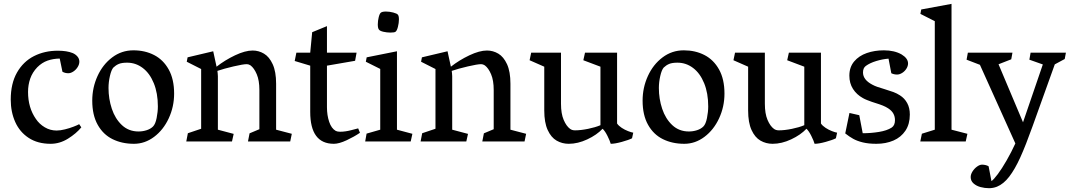

<svg xmlns="http://www.w3.org/2000/svg" viewBox="-20 -739 5594 1003"><path d="M174.8 -387.7Q149.4 -361.3 137.9 -328.4Q126.5 -295.4 126.5 -258.8Q126.5 -176.3 167.5 -117.7Q185.5 -90.8 213.9 -74Q242.2 -57.1 275.9 -57.1Q294.9 -57.1 319.3 -63.2Q343.8 -69.3 364.5 -77.4Q385.3 -85.4 393.6 -90.3L404.8 -73.7Q378.4 -41.5 335.2 -14.6Q292 12.2 244.6 12.2Q176.8 12.2 129.9 -18.6Q83 -49.3 59.6 -101.6Q36.1 -153.8 36.1 -218.8Q36.1 -302.7 68.8 -360.1Q101.6 -417.5 157.2 -445.8Q212.9 -474.1 282.2 -474.1Q329.1 -474.1 359.4 -461.9Q374.5 -455.6 384.5 -443.8Q394.5 -432.1 394.5 -417Q394.5 -402.8 385.7 -388.7Q377 -374.5 363.3 -365.5Q349.6 -356.4 336.9 -356.4Q319.8 -356.4 306.2 -364.3L292 -433.1Q257.8 -432.6 228.5 -422.4Q199.2 -412.1 174.8 -387.7Z M677.2 -476.1Q737.3 -476.1 785.2 -451.4Q833 -426.8 861.3 -376Q889.6 -325.2 889.6 -250Q889.6 -181.6 861.6 -121.1Q833.5 -60.5 785.2 -24.2Q736.8 12.2 679.7 12.2Q617.2 12.2 568.1 -12Q519 -36.1 490.5 -86.9Q461.9 -137.7 461.9 -213.4Q461.9 -281.2 489.5 -341.8Q517.1 -402.3 566.2 -439.2Q615.2 -476.1 677.2 -476.1ZM779.3 -78.1Q792 -90.8 798.3 -122.8Q804.7 -154.8 804.7 -183.1Q804.7 -252.4 783.4 -304.4Q762.2 -356.4 725.6 -384Q689 -411.6 644 -411.6Q616.2 -411.6 600.6 -405Q585 -398.4 572.3 -386.2Q561.5 -374 554.2 -342Q546.9 -310.1 546.9 -279.3Q546.9 -222.7 564.2 -170.7Q581.5 -118.7 616.9 -85.4Q652.3 -52.2 703.6 -52.2Q725.6 -52.2 746.1 -58.8Q766.6 -65.4 779.3 -78.1Z M955.6 -416.5 960 -439.5 1093.8 -471.2 1111.3 -390.6Q1154.8 -424.8 1207.8 -450Q1260.7 -475.1 1299.8 -475.1Q1331.5 -475.1 1359.1 -458.7Q1386.7 -442.4 1404.5 -403.6Q1422.4 -364.7 1422.4 -301.8V-61.5L1504.4 -40L1496.1 0H1275.4L1283.7 -42.5L1335 -64V-268.6Q1335 -318.8 1321.3 -351.1Q1307.6 -383.3 1288.6 -397.5Q1278.8 -403.8 1269.5 -403.8Q1250 -403.8 1200 -392.1Q1149.9 -380.4 1115.7 -368.7Q1116.2 -365.7 1117.2 -356.2Q1118.2 -346.7 1118.2 -340.8V-61.5L1200.7 -39.6L1191.9 0H953.1L961.4 -43L1030.8 -66.4V-378.4Z M1528.3 -463.9H1600.6L1610.8 -570.8L1688 -602.5V-463.9H1842.8L1835 -421.4L1688 -396V-179.2Q1688 -136.7 1699.7 -102.3Q1711.4 -67.9 1733.9 -55.2Q1742.2 -50.8 1756.8 -50.8Q1784.2 -50.8 1815.9 -59.3Q1847.7 -67.9 1851.1 -68.4L1860.4 -45.4Q1830.6 -24.9 1790.8 -6.3Q1751 12.2 1724.1 12.2Q1600.6 12.2 1600.6 -154.3V-396L1519.5 -420.4Z M2020 -568.8Q2001 -568.8 1982.9 -573Q1964.8 -577.1 1959.5 -584.5Q1953.6 -591.8 1953.6 -611.3Q1953.6 -630.4 1958.5 -649.7Q1963.4 -668.9 1970.2 -673.3Q1977.5 -678.7 1996.1 -678.7Q2014.6 -678.7 2034.2 -673.6Q2053.7 -668.5 2058.6 -662.1Q2064 -655.3 2064 -637.7Q2064 -619.1 2058.8 -599.1Q2053.7 -579.1 2046.9 -573.7Q2041.5 -568.8 2020 -568.8ZM1966.3 -61.5V-378.9L1891.1 -416.5L1895.5 -439.5L2053.7 -471.2V-61.5L2134.3 -40L2125.5 0H1887.7L1895 -41Z M2179.7 -416.5 2184.1 -439.5 2317.9 -471.2 2335.4 -390.6Q2378.9 -424.8 2431.9 -450Q2484.9 -475.1 2523.9 -475.1Q2555.7 -475.1 2583.3 -458.7Q2610.8 -442.4 2628.7 -403.6Q2646.5 -364.7 2646.5 -301.8V-61.5L2728.5 -40L2720.2 0H2499.5L2507.8 -42.5L2559.1 -64V-268.6Q2559.1 -318.8 2545.4 -351.1Q2531.7 -383.3 2512.7 -397.5Q2502.9 -403.8 2493.7 -403.8Q2474.1 -403.8 2424.1 -392.1Q2374 -380.4 2339.8 -368.7Q2340.3 -365.7 2341.3 -356.2Q2342.3 -346.7 2342.3 -340.8V-61.5L2424.8 -39.6L2416 0H2177.2L2185.5 -43L2254.9 -66.4V-378.4Z M2746.6 -424.3 2754.9 -463.9H2910.6V-197.3Q2910.6 -145.5 2924.6 -112.8Q2938.5 -80.1 2958 -65.9Q2968.3 -58.1 2983.9 -58.1Q3013.7 -58.1 3052 -65.9Q3090.3 -73.7 3116.7 -85V-390.6L3027.3 -424.3L3036.1 -463.9H3203.6V-93.8Q3211.9 -81.5 3228 -71Q3244.1 -60.5 3261.2 -54Q3278.3 -47.4 3288.1 -45.9L3281.7 -16.6Q3264.6 -7.8 3228.5 2.2Q3192.4 12.2 3170.4 12.2Q3166.5 -2.4 3153.6 -28.6Q3140.6 -54.7 3127.9 -66.4Q3097.7 -34.2 3048.1 -11Q2998.5 12.2 2951.2 12.2Q2916.5 12.2 2887.7 -4.4Q2858.9 -21 2841.1 -59.8Q2823.2 -98.6 2823.2 -162.1V-390.6Z M3552.2 -476.1Q3612.3 -476.1 3660.2 -451.4Q3708 -426.8 3736.3 -376Q3764.6 -325.2 3764.6 -250Q3764.6 -181.6 3736.6 -121.1Q3708.5 -60.5 3660.2 -24.2Q3611.8 12.2 3554.7 12.2Q3492.2 12.2 3443.1 -12Q3394 -36.1 3365.5 -86.9Q3336.9 -137.7 3336.9 -213.4Q3336.9 -281.2 3364.5 -341.8Q3392.1 -402.3 3441.2 -439.2Q3490.2 -476.1 3552.2 -476.1ZM3654.3 -78.1Q3667 -90.8 3673.3 -122.8Q3679.7 -154.8 3679.7 -183.1Q3679.7 -252.4 3658.4 -304.4Q3637.2 -356.4 3600.6 -384Q3564 -411.6 3519 -411.6Q3491.2 -411.6 3475.6 -405Q3460 -398.4 3447.3 -386.2Q3436.5 -374 3429.2 -342Q3421.9 -310.1 3421.9 -279.3Q3421.9 -222.7 3439.2 -170.7Q3456.5 -118.7 3491.9 -85.4Q3527.3 -52.2 3578.6 -52.2Q3600.6 -52.2 3621.1 -58.8Q3641.6 -65.4 3654.3 -78.1Z M3811.5 -424.3 3819.8 -463.9H3975.6V-197.3Q3975.6 -145.5 3989.5 -112.8Q4003.4 -80.1 4022.9 -65.9Q4033.2 -58.1 4048.8 -58.1Q4078.6 -58.1 4116.9 -65.9Q4155.3 -73.7 4181.6 -85V-390.6L4092.3 -424.3L4101.1 -463.9H4268.6V-93.8Q4276.9 -81.5 4293 -71Q4309.1 -60.5 4326.2 -54Q4343.3 -47.4 4353 -45.9L4346.7 -16.6Q4329.6 -7.8 4293.5 2.2Q4257.3 12.2 4235.4 12.2Q4231.4 -2.4 4218.5 -28.6Q4205.6 -54.7 4192.9 -66.4Q4162.6 -34.2 4113 -11Q4063.5 12.2 4016.1 12.2Q3981.4 12.2 3952.6 -4.4Q3923.8 -21 3906 -59.8Q3888.2 -98.6 3888.2 -162.1V-390.6Z M4502.9 -394.5Q4488.3 -383.8 4488.3 -360.4Q4488.3 -322.3 4536.6 -296.9Q4549.3 -290 4562.7 -285.4Q4576.2 -280.8 4600.6 -273.4Q4629.4 -264.6 4647.2 -258.1Q4665 -251.5 4681.6 -240.7Q4705.6 -225.6 4719.2 -200.4Q4732.9 -175.3 4732.9 -140.6Q4732.9 -90.8 4710 -56.4Q4687 -22 4647.5 -4.9Q4607.9 12.2 4558.1 12.2Q4517.1 12.2 4487.3 4.9Q4457.5 -2.4 4437.3 -13.7Q4417 -24.9 4395.5 -42L4417.5 -148.9L4468.8 -137.2L4486.8 -43Q4529.8 -43 4571.5 -49.8Q4613.3 -56.6 4637.7 -72.3Q4655.3 -83.5 4655.3 -111.3Q4655.3 -129.9 4647.2 -145Q4639.2 -160.2 4620.1 -172.9Q4607.4 -181.2 4591.8 -187.5Q4576.2 -193.8 4552.2 -201.2Q4548.3 -202.1 4534.4 -207Q4520.5 -211.9 4508.8 -216.6Q4497.1 -221.2 4487.8 -226.6Q4455.1 -244.6 4436 -274.4Q4417 -304.2 4417 -343.8Q4417 -388.2 4442.1 -418Q4467.3 -447.8 4508.1 -461.9Q4548.8 -476.1 4597.2 -476.1Q4652.3 -476.1 4689.9 -454.6Q4723.6 -434.1 4723.6 -407.7Q4723.6 -393.6 4714.8 -379.9Q4706.1 -366.2 4692.6 -357.9Q4679.2 -349.6 4666.5 -349.6Q4649.9 -349.6 4636.2 -356.4L4621.6 -432.6Q4590.3 -430.2 4557.4 -420.2Q4524.4 -410.2 4502.9 -394.5Z M4788.1 -666.5 4792.5 -689.5 4950.7 -718.8V-61.5L5033.7 -40L5024.9 0H4787.6L4795.9 -40.5L4863.3 -61.5V-628.4Z M5548.3 -463.9 5542 -430.7 5490.2 -402.8 5374 -79.1Q5338.4 20.5 5310.1 83Q5281.7 145.5 5252.2 183.8Q5222.7 222.2 5188 236.3Q5168 244.1 5146.5 244.1Q5124.5 244.1 5102.5 238.3Q5080.6 232.4 5065.7 219.2Q5050.8 206.1 5050.8 186Q5050.8 171.9 5060.3 156.7Q5069.8 141.6 5084 131.3Q5098.1 121.1 5110.4 121.1Q5118.7 121.1 5128.4 123.3Q5138.2 125.5 5144.5 129.9L5159.2 207Q5170.4 200.2 5192.1 171.1Q5213.9 142.1 5238.5 99.1Q5263.2 56.2 5284.2 10.3L5099.1 -400.4L5029.3 -427.2L5036.1 -463.9H5269L5262.7 -429.2L5196.3 -403.3L5324.2 -100.1L5427.7 -402.3L5357.4 -427.2L5363.8 -463.9Z"/></svg>

Font: Vesper Libre
Style: Regular
Weight: 400
Designer: Robert Keller & Kimya Gandhi
Foundry: Mota Italic
Version: Version 1.058